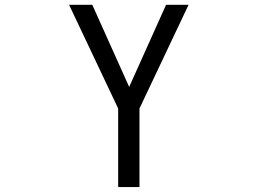

<svg xmlns="http://www.w3.org/2000/svg" viewBox="-20 -544 1040 783"><path d="M261.7 -524.4H356.4L506.8 -189.5L657.2 -524.4H749L548.8 -101.6V218.8H461.9V-101.6Z"/></svg>

Font: Gen Shin Gothic Monospace Regular
Style: Regular
Weight: 400
Designer: [Source Han Sans]
Ryoko NISHIZUKA  (kana & ideographs); Paul D. Hunt (Latin, Greek & Cyrillic); Wenlong ZHANG  (bopomofo
Version: Version 1.002.20150607